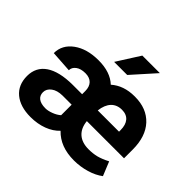

<svg xmlns="http://www.w3.org/2000/svg" viewBox="-173 -965 1191 1191"><g transform="rotate(45 422.0 -370.0)"><path d="M352.5 -599.1H467.3L602.5 -750.5H448.7ZM608.4 9.8C645.5 9.8 681.6 4.4 716.8 -5.9C751.5 -16.1 780.8 -30.8 804.7 -48.8L767.1 -141.1C738.8 -126.5 713.9 -116.7 692.9 -111.3C671.4 -106 647.9 -103.5 623 -103.5C546.9 -103.5 500 -144 492.7 -219.7H818.8V-296.4C818.8 -372.1 799.3 -431.2 759.8 -474.1C720.2 -516.6 666 -538.1 597.2 -538.1C596.2 -538.1 594.7 -538.1 593.8 -538.1C530.3 -538.1 478.5 -520 438 -484.4C400.4 -520 347.2 -538.1 278.3 -538.1C210.4 -538.1 155.8 -522.9 113.3 -492.2C70.8 -461.4 49.3 -421.4 49.3 -373L190.4 -363.8C190.4 -380.9 198.2 -395 213.9 -406.7C229 -418 250 -423.8 276.9 -423.8C327.1 -423.8 354 -394 354 -344.7V-316.9H272C113.8 -316.4 32.2 -257.8 32.2 -155.8C32.2 -103.5 49.8 -62.5 84.5 -33.7C119.1 -4.9 167 9.8 227.5 9.8C309.1 9.8 378.4 -17.1 419.9 -62C465.3 -14.2 527.8 9.8 608.4 9.8ZM597.2 -423.8C651.4 -423.8 680.2 -389.2 680.2 -328.1V-314.5H493.7C502 -385.3 538.6 -423.8 597.2 -423.8ZM254.4 -93.8C199.2 -93.8 173.3 -117.2 173.3 -153.8C173.3 -173.8 182.6 -190.4 200.7 -204.1C218.8 -217.8 243.2 -224.6 273.9 -225.1H354V-132.8C341.3 -121.6 325.7 -112.3 306.6 -105C287.6 -97.7 270.5 -93.8 254.4 -93.8Z"/></g></svg>

Font: Roboto
Style: Bold
Weight: 700
Designer: Google
Version: Version 2.137; 2017